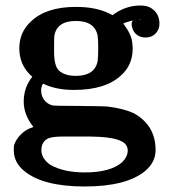

<svg xmlns="http://www.w3.org/2000/svg" viewBox="-20 -475 615 696"><path d="M101 -15Q66 -59 66 -106Q66 -152 90 -187L97 -197L89 -204Q50 -243 50 -300Q50 -358 92 -397Q147 -450 255 -450Q328 -450 376 -426L388 -420Q434 -455 489 -455Q508 -455 522 -449Q558 -430 558 -389Q558 -368 544 -353.5Q530 -339 508 -339Q489 -339 476 -349Q463 -359 459 -376Q454 -394 462 -400Q464 -401 461 -400Q459 -400 454 -399Q429 -392 427 -390Q429 -387 433.5 -380Q438 -373 440 -370.5Q442 -368 445.5 -361.5Q449 -355 450.5 -351.5Q452 -348 454.5 -341.5Q457 -335 458 -329Q459 -323 460 -315.5Q461 -308 461 -300Q461 -239 419 -202Q363 -149 248 -149Q182 -149 136 -172Q129 -160 129 -148Q129 -128 140 -113Q151 -98 170 -93Q176 -91 263 -91Q360 -90 368 -89Q428 -82 466 -64Q544 -20 544 69Q544 113 506 145Q438 201 287 201Q136 201 68 145Q30 114 30 70Q30 56 31 51Q38 30 56 12Q74 -6 97 -13ZM485 -403H492Q491 -404 488 -404L485 -403ZM334 -345Q324 -399 255 -399Q186 -399 177 -345Q176 -338 176 -300V-289Q176 -235 194 -219Q215 -200 255 -200Q324 -200 334 -254Q336 -268 336 -300Q336 -331 334 -345ZM339 21 308 20Q276 20 253 20H206Q174 20 156 26Q130 38 130 69Q130 100 163 123Q212 150 287 150Q382 150 424 112Q443 92 443 71Q443 48 420 37Q395 24 339 21Z"/></svg>

Font: KaTeX_Main
Style: Bold
Weight: 700
Version: Version 1.1; ttfautohint (v1.3)